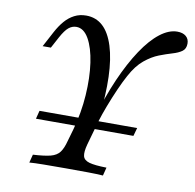

<svg xmlns="http://www.w3.org/2000/svg" viewBox="-69 -653 736 723"><g transform="rotate(10 299.0 -291.0)"><path d="M84.7 -166.9 92.7 -198.4H466.1L457.3 -166.9ZM88.7 0 96.8 -31.5Q140.3 -33.9 163.7 -39.9Q187.1 -46 198.4 -61.3Q209.7 -76.6 216.9 -104.8L230.6 -152.4Q249.2 -219.4 253.6 -286.7Q258.1 -354 250 -410.1Q241.9 -466.1 222.6 -500Q203.2 -533.9 175 -533.9Q158.9 -533.9 145.6 -523Q132.3 -512.1 116.9 -483.9L93.5 -440.3H62.1L93.5 -499.2Q107.3 -525 123 -543.1Q138.7 -561.3 158.9 -571.8Q179 -582.3 204 -582.3Q279 -582.3 309.3 -485.9Q339.5 -389.5 318.5 -212.9L300.8 -206.5Q325.8 -292.7 356 -361.7Q386.3 -430.6 419.4 -480.2Q452.4 -529.8 486.3 -556Q520.2 -582.3 552.4 -582.3Q573.4 -582.3 585.5 -572.2Q597.6 -562.1 597.6 -544.4Q597.6 -524.2 583.9 -514.5Q570.2 -504.8 548 -498.4Q525.8 -491.9 498.8 -481.5Q471.8 -471 444.8 -448.8Q417.7 -426.6 395.2 -384.7Q382.3 -361.3 367.3 -327.4Q352.4 -293.5 339.5 -259.7Q326.6 -225.8 318.5 -199.2L291.9 -104.8Q283.9 -75 287.5 -59.7Q291.1 -44.4 312.1 -38.3Q333.1 -32.3 378.2 -31.5L370.2 0Q348.4 -1.6 313.3 -2Q278.2 -2.4 229 -2.4Q179 -2.4 142.7 -2Q106.5 -1.6 88.7 0Z"/></g></svg>

Font: Playfair 12pt Light
Style: Italic
Weight: 300
Italic angle: -15.6°
Designer: Claus Eggers Sørensen
Foundry: Claus Eggers Sørensen
Version: Version 2.000;gftools[0.9.28]